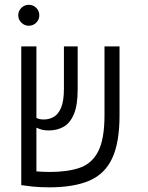

<svg xmlns="http://www.w3.org/2000/svg" viewBox="-20 -782 626 811"><path d="M187.5 9.3Q147.5 9.3 116.2 5.9Q85 2.4 70.3 0H69.8V-585.9H133.8V-284.2Q145 -277.3 165.5 -277.3Q187 -277.3 206.3 -287.8Q225.6 -298.3 237.8 -326.4Q250 -354.5 250 -407.2V-585.9H308.1V-404.3Q308.1 -337.4 292 -299.6Q275.9 -261.7 248.5 -246.3Q221.2 -231 186.5 -231Q168.9 -231 157.2 -234.1Q145.5 -237.3 133.8 -242.7V-58.1Q145.5 -57.1 160.2 -56.4Q174.8 -55.7 191.4 -55.7Q266.1 -55.7 317.4 -73.5Q368.7 -91.3 395 -143.1Q421.4 -194.8 421.4 -295.9V-585.9H484.9V-294.9Q484.9 -180.2 454.1 -113.8Q423.3 -47.4 357.7 -19Q292 9.3 187.5 9.3ZM101.6 -673.3Q83.5 -673.3 70.3 -686.3Q57.1 -699.2 57.1 -717.3Q57.1 -735.8 70.3 -748.8Q83.5 -761.7 101.6 -761.7Q120.1 -761.7 133.1 -748.8Q146 -735.8 146 -717.3Q146 -699.2 133.1 -686.3Q120.1 -673.3 101.6 -673.3Z"/></svg>

Font: CaskaydiaMono NF Light
Style: Regular
Weight: 300
Designer: Aaron Bell
Foundry: Saja Typeworks
Version: Version 2111.001; ttfautohint (v1.8.4);Nerd Fonts 3.1.1